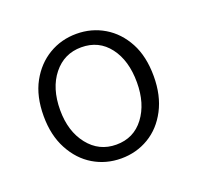

<svg xmlns="http://www.w3.org/2000/svg" viewBox="-77 -891 554 536"><g transform="rotate(-20 200.0 -623.0)"><path d="M199 -438Q154 -438 117 -460Q80 -482 57.5 -524Q35 -566 35 -623Q35 -682 57.5 -723Q80 -764 117 -786Q154 -808 199 -808Q244 -808 281 -786Q318 -764 340 -723Q362 -682 362 -623Q362 -566 340 -524Q318 -482 281 -460Q244 -438 199 -438ZM199 -479Q251 -479 281.5 -519.5Q312 -560 312 -623Q312 -688 281.5 -728Q251 -768 199 -768Q148 -768 116 -728Q84 -688 84 -623Q84 -560 116 -519.5Q148 -479 199 -479Z"/></g></svg>

Font: Noto Sans TC Thin Light
Style: Regular
Weight: 300
Version: Version 2.004-H2;hotconv 1.0.118;makeotfexe 2.5.65603